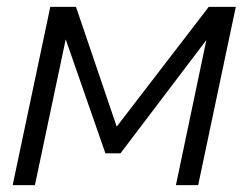

<svg xmlns="http://www.w3.org/2000/svg" viewBox="-20 -541 726 561"><path d="M17 0 127 -521H202L321 -171L590 -521H669L559 0H494L583 -424L332 -93H288L172 -426L82 0Z"/></svg>

Font: Raleway-v4020
Style: Italic
Weight: 400
Italic angle: -12°
Designer: Matt McInerney, Pablo Impallari, Rodrigo Fuenzalida
Foundry: Matt McInerney, Pablo Impallari, Rodrigo Fuenzalida
Version: Version 4.020;PS 004.020;hotconv 1.0.88;makeotf.lib2.5.64775